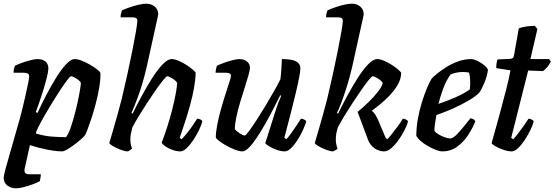

<svg xmlns="http://www.w3.org/2000/svg" viewBox="-25 -820 3004 1040"><path d="M62 200Q35 200 15 185Q-5 170 -5 143Q-5 132 6.5 89Q18 46 36.5 -16.5Q55 -79 74 -148Q84 -181 94 -222Q104 -263 113 -302Q122 -341 127.5 -369.5Q133 -398 133 -406Q133 -418 125 -422Q117 -426 104 -426H49Q48 -437 51 -448.5Q54 -460 56 -464Q70 -471 93.5 -479.5Q117 -488 140.5 -494Q164 -500 177 -500Q205 -500 221 -487Q237 -474 237 -449Q237 -434 229 -401.5Q221 -369 209.5 -331.5Q198 -294 186.5 -261.5Q175 -229 169 -213L178 -208Q198 -252 224 -302Q250 -352 278 -397.5Q306 -443 332.5 -471.5Q359 -500 380 -500Q396 -500 418.5 -491Q441 -482 463.5 -469Q486 -456 501.5 -443.5Q517 -431 519 -425Q520 -389 512.5 -345.5Q505 -302 493.5 -258Q482 -214 469.5 -176.5Q457 -139 447.5 -114.5Q438 -90 435 -87Q429 -79 413 -65Q397 -51 377 -36Q357 -21 339 -10.5Q321 0 311 0Q280 0 231 -9.5Q182 -19 137 -34L109 92Q105 110 112 117Q119 124 133 124H196Q196 134 194 144.5Q192 155 190 162Q177 169 153 178Q129 187 104 193.5Q79 200 62 200ZM332 -77Q343 -89 354 -118.5Q365 -148 375.5 -186Q386 -224 394.5 -262.5Q403 -301 408 -331Q413 -361 413 -372Q405 -385 386.5 -396Q368 -407 360 -407Q355 -407 340 -387.5Q325 -368 304.5 -337Q284 -306 261 -269Q238 -232 218 -197Q198 -162 184.5 -135.5Q171 -109 169 -97Q215 -83 257 -80Q299 -77 332 -77Z M666 0Q652 0 629.5 -8.5Q607 -17 588.5 -27.5Q570 -38 567 -45Q572 -62 584 -103Q596 -144 610 -193.5Q624 -243 635 -287Q650 -350 665 -418Q680 -486 692 -546.5Q704 -607 711.5 -650.5Q719 -694 719 -708Q719 -726 694 -726H628Q628 -737 631 -748Q634 -759 636 -764Q651 -771 675 -779.5Q699 -788 724.5 -794Q750 -800 767 -800Q795 -800 813.5 -784Q832 -768 832 -743Q832 -739 828.5 -724Q825 -709 819 -681L769 -455Q748 -365 723.5 -299Q699 -233 687 -208L693 -204Q714 -247 741.5 -298Q769 -349 798 -395Q827 -441 855 -470.5Q883 -500 905 -500Q921 -500 942 -491Q963 -482 983.5 -469Q1004 -456 1018.5 -443.5Q1033 -431 1035 -425Q1034 -388 1026 -343.5Q1018 -299 1005.5 -253.5Q993 -208 980.5 -169.5Q968 -131 959 -105Q950 -79 948 -73L959 -66Q970 -77 986 -96.5Q1002 -116 1017 -137.5Q1032 -159 1043 -177Q1053 -177 1061 -172.5Q1069 -168 1071 -163Q1066 -142 1052.5 -114.5Q1039 -87 1021.5 -60.5Q1004 -34 985.5 -17Q967 0 952 0Q932 0 909.5 -8Q887 -16 870.5 -27.5Q854 -39 851 -47Q855 -58 867.5 -93Q880 -128 894 -176Q908 -224 919.5 -275.5Q931 -327 935 -371Q926 -385 907 -396Q888 -407 881 -407Q876 -407 860 -387.5Q844 -368 821.5 -336Q799 -304 774.5 -266.5Q750 -229 728 -193Q706 -157 692 -130Q687 -112 684 -96Q681 -80 681 -64Q681 -41 690 -15Q686 -11 679.5 -6.5Q673 -2 666 0Z M1288 0Q1272 0 1248.5 -9Q1225 -18 1201.5 -31Q1178 -44 1162 -56.5Q1146 -69 1144 -75Q1144 -105 1152 -145.5Q1160 -186 1172 -229Q1184 -272 1196.5 -310.5Q1209 -349 1217.5 -375.5Q1226 -402 1226 -409Q1226 -419 1218 -422.5Q1210 -426 1198 -426H1143Q1143 -437 1145.5 -448Q1148 -459 1150 -464Q1165 -471 1188 -479.5Q1211 -488 1234.5 -494Q1258 -500 1272 -500Q1295 -500 1312 -487.5Q1329 -475 1329 -453Q1329 -442 1321 -413Q1313 -384 1300.5 -345.5Q1288 -307 1275.5 -265Q1263 -223 1255 -185Q1247 -147 1247 -120Q1257 -108 1274.5 -97Q1292 -86 1301 -86Q1306 -86 1323.5 -109.5Q1341 -133 1365 -170Q1389 -207 1414 -248.5Q1439 -290 1460.5 -328Q1482 -366 1494 -391Q1497 -414 1499 -445Q1501 -476 1502 -500Q1556 -500 1579 -487.5Q1602 -475 1602 -449Q1602 -423 1579 -324.5Q1556 -226 1515 -73L1526 -66Q1536 -76 1551 -96.5Q1566 -117 1580.5 -139Q1595 -161 1605 -177Q1614 -177 1622.5 -172.5Q1631 -168 1634 -163Q1628 -142 1615.5 -114.5Q1603 -87 1586 -60.5Q1569 -34 1551 -17Q1533 0 1517 0Q1497 0 1473.5 -8.5Q1450 -17 1432.5 -27.5Q1415 -38 1412 -45L1465 -212Q1474 -241 1483.5 -265.5Q1493 -290 1498 -301L1493 -304Q1476 -270 1455 -229Q1434 -188 1411 -147.5Q1388 -107 1365.5 -73.5Q1343 -40 1323 -20Q1303 0 1288 0Z M1779 0Q1765 0 1742.5 -8.5Q1720 -17 1701.5 -27.5Q1683 -38 1680 -45Q1685 -62 1697 -103Q1709 -144 1723 -193.5Q1737 -243 1748 -287Q1763 -350 1778 -418Q1793 -486 1805 -546.5Q1817 -607 1824.5 -650.5Q1832 -694 1832 -708Q1832 -726 1807 -726H1741Q1741 -737 1744 -748Q1747 -759 1749 -764Q1764 -771 1788 -779.5Q1812 -788 1837.5 -794Q1863 -800 1880 -800Q1909 -800 1927 -784Q1945 -768 1945 -743Q1945 -740 1942 -726Q1939 -712 1932 -681L1882 -455Q1868 -396 1852 -345.5Q1836 -295 1822 -259Q1808 -223 1800 -208L1806 -204Q1827 -247 1854.5 -298Q1882 -349 1911 -395Q1940 -441 1968 -470.5Q1996 -500 2018 -500Q2034 -500 2055 -491Q2076 -482 2096.5 -469Q2117 -456 2131.5 -443.5Q2146 -431 2148 -425Q2148 -336 1989 -220Q2009 -205 2026 -163L2065 -71L2073 -66Q2083 -76 2099 -96Q2115 -116 2131 -138Q2147 -160 2157 -177Q2165 -177 2174 -172.5Q2183 -168 2185 -163Q2180 -142 2166 -114.5Q2152 -87 2133 -60.5Q2114 -34 2094 -17Q2074 0 2055 0Q2028 0 2003.5 -17Q1979 -34 1968 -64L1912 -214Q1942 -238 1971.5 -267Q2001 -296 2022.5 -323.5Q2044 -351 2048 -371Q2039 -385 2020 -396Q2001 -407 1994 -407Q1989 -407 1973 -387.5Q1957 -368 1934.5 -336Q1912 -304 1887.5 -266.5Q1863 -229 1841 -193Q1819 -157 1805 -130Q1800 -114 1797 -98.5Q1794 -83 1794 -64Q1794 -40 1803 -15Q1802 -12 1794 -7.5Q1786 -3 1779 0Z M2370 0Q2355 0 2326.5 -12Q2298 -24 2270 -43.5Q2242 -63 2230 -84Q2230 -129 2238.5 -176.5Q2247 -224 2260.5 -267Q2274 -310 2288 -343.5Q2302 -377 2313 -394Q2323 -405 2344.5 -422.5Q2366 -440 2395 -458Q2424 -476 2458 -488Q2492 -500 2527 -500Q2542 -500 2563.5 -489Q2585 -478 2601 -464Q2617 -450 2618 -441Q2614 -409 2599.5 -373.5Q2585 -338 2571 -318Q2553 -299 2515 -276.5Q2477 -254 2430.5 -233Q2384 -212 2339 -197Q2333 -164 2330.5 -145.5Q2328 -127 2328 -112Q2334 -102 2350 -92.5Q2366 -83 2384 -76.5Q2402 -70 2413 -70Q2430 -70 2456.5 -99Q2483 -128 2523 -179Q2532 -179 2540 -173.5Q2548 -168 2550 -163Q2537 -130 2513 -92Q2489 -54 2453.5 -27Q2418 0 2370 0ZM2350 -257Q2402 -275 2447 -295Q2492 -315 2520 -336Q2522 -356 2522 -374Q2522 -388 2520.5 -402Q2519 -416 2515 -427Q2501 -430 2482 -430Q2449 -430 2416 -417Q2392 -384 2376 -341Q2360 -298 2350 -257Z M2747 0Q2727 0 2702.5 -8.5Q2678 -17 2659 -27.5Q2640 -38 2638 -45Q2660 -123 2680.5 -198Q2701 -273 2717 -336Q2733 -399 2740 -439L2663 -451Q2663 -466 2665 -479Q2667 -492 2670 -498L2737 -501Q2749 -502 2753.5 -506.5Q2758 -511 2760 -524L2785 -666Q2798 -672 2823 -676Q2848 -680 2872 -680L2886 -663L2848 -500H2949L2959 -487Q2952 -472 2939.5 -457Q2927 -442 2916 -435L2836 -438L2744 -73L2755 -66Q2765 -76 2780.5 -96Q2796 -116 2811.5 -138Q2827 -160 2838 -177Q2847 -177 2855.5 -172Q2864 -167 2866 -163Q2861 -142 2847.5 -114.5Q2834 -87 2816.5 -60.5Q2799 -34 2780.5 -17Q2762 0 2747 0Z"/></svg>

Font: Texturina SemiBold
Style: Italic
Weight: 600
Italic angle: -11°
Designer: Guillermo Torres Carreño
Foundry: Omnibus-Type
Version: Version 1.002; ttfautohint (v1.8.3)